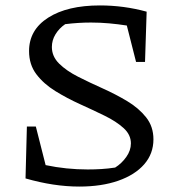

<svg xmlns="http://www.w3.org/2000/svg" viewBox="-20 -677 652 707"><path d="M272 10Q178 10 74 -20L79 -211H112L148 -69Q224 -53 303 -53Q328 -53 353 -54.5Q378 -56 404 -60Q428 -75 445 -99Q462 -123 462 -149Q462 -181 435 -205.5Q408 -230 365 -251Q322 -272 274.5 -293.5Q227 -315 184 -341.5Q141 -368 114 -403.5Q87 -439 87 -489Q87 -567 157.5 -612Q228 -657 348 -657Q436 -657 520 -634L514 -449H481L447 -583Q415 -588 382 -591Q349 -594 315 -594Q268 -594 220 -588Q198 -573 184.5 -551Q171 -529 171 -504Q171 -469 198 -442.5Q225 -416 267.5 -394.5Q310 -373 358 -351.5Q406 -330 448.5 -304.5Q491 -279 518 -245Q545 -211 545 -164Q545 -111 511 -72Q477 -33 415.5 -11.5Q354 10 272 10Z"/></svg>

Font: Piazzolla SC
Style: Regular
Weight: 400
Designer: Juan Pablo del Peral
Foundry: Huerta Tipografica
Version: Version 1.330